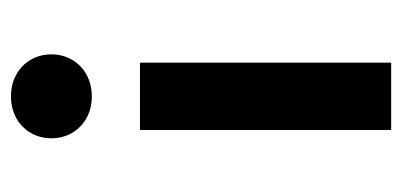

<svg xmlns="http://www.w3.org/2000/svg" viewBox="-218 -530 757 362"><g transform="rotate(90 161.0 -348.5)"><path d="M97.7 -233.4V-707H224.6V-233.4ZM82 -66.4Q82 -87.9 92.3 -105.5Q102.5 -123 120.6 -132.8Q138.7 -142.6 161.1 -142.6Q183.6 -142.6 201.7 -132.8Q219.7 -123 230 -105.5Q240.2 -87.9 240.2 -66.4Q240.2 -44.9 230 -27.3Q219.7 -9.8 201.7 0Q183.6 9.8 161.1 9.8Q138.7 9.8 120.6 0Q102.5 -9.8 92.3 -27.3Q82 -44.9 82 -66.4Z"/></g></svg>

Font: Wanted Sans SemiBold
Style: Regular
Weight: 600
Designer: Original Design by Kil Hyung-jin and Kang Hanbin, Wanted Lab, Inc; Hangeul from Source Han Sans by Jang Soo-young and Ka
Foundry: Wanted Lab, Inc.
Version: Version 1.003